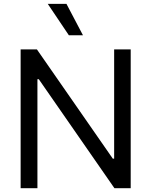

<svg xmlns="http://www.w3.org/2000/svg" viewBox="-20 -986 793 1006"><path d="M664.8 -727.3V0H579.5L183.2 -571H176.1V0H88.1V-727.3H173.3L571 -154.8H578.1V-727.3ZM340.9 -801.1 230.1 -965.9H328.1L414.8 -801.1Z"/></svg>

Font: InterMG
Style: Regular
Weight: 400
Designer: Rasmus Andersson
Foundry: rsms
Version: Version 3.019;December 26, 2023;FontCreator 15.0.0.2955 64-b